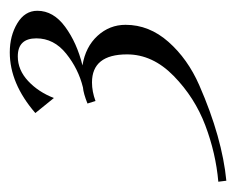

<svg xmlns="http://www.w3.org/2000/svg" viewBox="-118 -570 472 383"><g transform="rotate(-90 117.5 -379.0)"><path d="M107 -424 102 -440Q122 -448 134 -449Q171 -458 201.5 -482.5Q232 -507 232 -542Q232 -579 196 -579Q169 -579 147 -558.5Q125 -538 113 -507L83 -544Q142 -595 204 -595Q237 -595 262 -580Q287 -565 287 -540Q287 -508 255 -484.5Q223 -461 178 -450Q215 -444 237 -420Q259 -396 259 -364Q259 -317 225 -278.5Q191 -240 138.5 -217Q86 -194 38 -180.5Q-10 -167 -52 -163L-54 -179Q3 -184 58.5 -205Q114 -226 157 -268Q200 -310 200 -361Q200 -431 144 -431Q126 -431 107 -424Z"/></g></svg>

Font: Dynalight
Style: Regular
Weight: 400
Designer: Astigmatic (AOETI)
Foundry: Astigmatic (AOETI)
Version: Version 1.000